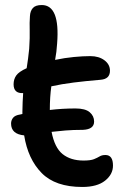

<svg xmlns="http://www.w3.org/2000/svg" viewBox="-20 -730 507 763"><path d="M307 13Q200 13 145.5 -42.5Q91 -98 76 -192Q24 -197 24 -239Q24 -252 32 -262Q40 -272 60 -275L69 -277Q69 -281 69 -286Q69 -306 70 -324.5Q71 -343 72 -360Q34 -358 34 -395Q34 -415 44.5 -430Q55 -445 86 -459Q89 -478 91.5 -497Q94 -516 96 -536Q99 -582 98 -611Q97 -640 99 -666Q100 -686 110.5 -698Q121 -710 146 -710Q219 -710 207 -557Q206 -540 204 -524Q202 -508 199 -492Q237 -500 273.5 -503.5Q310 -507 339 -507Q373 -507 395 -490.5Q417 -474 417 -449Q417 -416 380 -413Q320 -408 272.5 -402Q225 -396 184 -387Q181 -366 179.5 -342.5Q178 -319 178 -293Q203 -296 228.5 -297.5Q254 -299 280 -299Q319 -299 336.5 -284Q354 -269 354 -247Q354 -216 310 -214Q271 -214 240.5 -211.5Q210 -209 185 -206Q197 -143 229 -117.5Q261 -92 312 -92Q340 -92 353.5 -97.5Q367 -103 376 -108.5Q385 -114 399 -114Q429 -114 429 -72Q429 -37 397.5 -12Q366 13 307 13Z"/></svg>

Font: Shantell Sans Normal
Style: Regular
Weight: 500
Designer: Stephen Nixon, Anya Danilova, Shantell Martin
Foundry: Arrow Type
Version: Version 1.009;[a7da0bfa3]